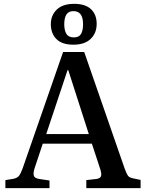

<svg xmlns="http://www.w3.org/2000/svg" viewBox="-20 -981 761 1001"><path d="M8 0V-42L51 -49Q69 -53 78 -63Q87 -73 98 -103L309 -710H419L630 -102Q640 -75 647 -65Q654 -55 675 -51L713 -43V0H430V-42L483 -48Q502 -51 506.5 -62Q511 -73 503 -98L459 -232H203L160 -103Q153 -81 156 -66.5Q159 -52 184 -48L238 -40V0ZM221 -282H443L336 -615H332ZM363 -748Q303 -748 274 -777.5Q245 -807 245 -855Q245 -901 276 -931Q307 -961 367 -961Q425 -961 454.5 -933Q484 -905 484 -857Q484 -808 452.5 -778Q421 -748 363 -748ZM365 -786Q392 -786 402.5 -804Q413 -822 413 -855Q413 -923 363 -923Q337 -923 326 -905Q315 -887 315 -855Q315 -823 326 -804.5Q337 -786 365 -786Z"/></svg>

Font: Literata 36pt Medium
Style: Regular
Weight: 500
Designer: Latin by Veronika Burian and Jose Scaglione. Greek by Irene Vlachou. Cyrillic by Vera Evstafieva.
Foundry: TypeTogether
Version: Version 3.002